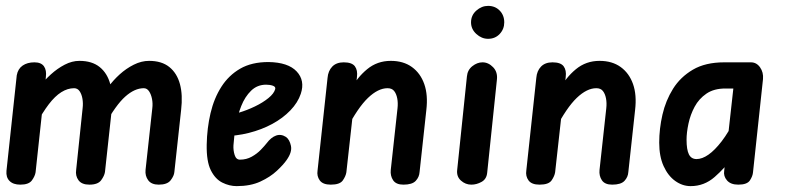

<svg xmlns="http://www.w3.org/2000/svg" viewBox="-20 -628 2689 653"><path d="M49 0Q25 0 12.5 -12.5Q0 -25 2 -47L37 -372Q41 -394 57 -405Q73 -416 97 -416Q120 -416 129.5 -402.5Q139 -389 136 -366L101 -42Q99 -29 88.5 -14.5Q78 0 49 0ZM284 0Q258 0 247 -15Q236 -30 239 -50L261 -260Q263 -276 260.5 -291.5Q258 -307 251 -317.5Q244 -328 232 -328Q210 -328 188.5 -314.5Q167 -301 146 -273.5Q125 -246 101 -202L114 -333Q131 -355 153 -375Q175 -395 200 -408Q225 -421 250 -421Q293 -421 319 -400Q345 -379 355 -342Q365 -305 360 -254L337 -43Q335 -30 324 -15Q313 0 284 0ZM520 0Q495 0 484 -15Q473 -30 475 -50L498 -260Q500 -276 497 -291.5Q494 -307 487 -317.5Q480 -328 469 -328Q438 -328 406 -299.5Q374 -271 336 -202L349 -333Q365 -355 387 -375Q409 -395 435 -408Q461 -421 487 -421Q530 -421 556 -400Q582 -379 592 -342Q602 -305 596 -254L573 -43Q572 -30 560.5 -15Q549 0 520 0Z M785 5Q760 5 736 -7Q712 -19 697 -49Q682 -79 683 -136Q684 -192 696 -243Q708 -294 733 -333Q758 -372 797 -394.5Q836 -417 893 -417Q960 -416 989 -385Q1018 -354 1003 -309Q993 -279 967.5 -252.5Q942 -226 906 -206.5Q870 -187 826.5 -176Q783 -165 738 -165L748 -237Q766 -237 793 -245Q820 -253 847 -266Q874 -279 893 -294.5Q912 -310 916 -325Q918 -333 908 -336.5Q898 -340 885 -340Q855 -340 834 -319.5Q813 -299 800.5 -267.5Q788 -236 782 -200Q776 -164 774 -134Q773 -117 778 -101Q783 -85 796 -85Q818 -85 836 -95Q854 -105 867 -118.5Q880 -132 887 -141Q902 -161 919 -167Q936 -173 953 -162Q965 -153 969.5 -132Q974 -111 955 -84Q944 -68 921.5 -47Q899 -26 865.5 -10.5Q832 5 785 5Z M1105 0Q1078 0 1067.5 -14.5Q1057 -29 1060 -48L1094 -363Q1096 -387 1110 -401.5Q1124 -416 1149 -416Q1177 -416 1187 -402.5Q1197 -389 1194 -366L1158 -42Q1156 -29 1146 -14.5Q1136 0 1105 0ZM1352 0Q1327 0 1317 -15Q1307 -30 1309 -50L1332 -260Q1334 -278 1331 -293.5Q1328 -309 1320.5 -318.5Q1313 -328 1298 -328Q1266 -328 1231.5 -295Q1197 -262 1158 -187L1173 -323Q1194 -364 1228.5 -392.5Q1263 -421 1309 -421Q1352 -421 1381 -400Q1410 -379 1423 -342Q1436 -305 1430 -254L1407 -43Q1406 -26 1394 -13Q1382 0 1352 0Z M1583 0Q1563 0 1547.5 -14Q1532 -28 1535 -51L1568 -368Q1570 -390 1586.5 -403Q1603 -416 1621 -416Q1641 -416 1657 -399.5Q1673 -383 1670 -357L1637 -41Q1635 -19 1618 -9.5Q1601 0 1583 0ZM1640 -496Q1618 -496 1600 -512.5Q1582 -529 1582 -552Q1582 -576 1600 -592Q1618 -608 1640 -608Q1664 -608 1679.5 -592Q1695 -576 1695 -552Q1695 -529 1679.5 -512.5Q1664 -496 1640 -496Z M1815 0Q1788 0 1777.5 -14.5Q1767 -29 1770 -48L1804 -363Q1806 -387 1820 -401.5Q1834 -416 1859 -416Q1887 -416 1897 -402.5Q1907 -389 1904 -366L1868 -42Q1866 -29 1856 -14.5Q1846 0 1815 0ZM2062 0Q2037 0 2027 -15Q2017 -30 2019 -50L2042 -260Q2044 -278 2041 -293.5Q2038 -309 2030.5 -318.5Q2023 -328 2008 -328Q1976 -328 1941.5 -295Q1907 -262 1868 -187L1883 -323Q1904 -364 1938.5 -392.5Q1973 -421 2019 -421Q2062 -421 2091 -400Q2120 -379 2133 -342Q2146 -305 2140 -254L2117 -43Q2116 -26 2104 -13Q2092 0 2062 0Z M2329 5Q2301 5 2276.5 -12.5Q2252 -30 2237 -63Q2222 -96 2222 -143Q2222 -190 2233 -238Q2244 -286 2269 -326Q2294 -366 2336.5 -391Q2379 -416 2443 -416H2507L2497 -327H2447Q2408 -327 2382.5 -309.5Q2357 -292 2342.5 -265Q2328 -238 2321.5 -207.5Q2315 -177 2315 -153Q2315 -119 2323 -103Q2331 -87 2349 -87Q2368 -87 2389.5 -102Q2411 -117 2434.5 -147.5Q2458 -178 2483 -228L2472 -94Q2446 -57 2410.5 -26Q2375 5 2329 5ZM2491 0Q2465 0 2452.5 -14.5Q2440 -29 2443 -47L2484 -416H2534Q2553 -416 2565 -399Q2577 -382 2575 -359L2541 -42Q2540 -29 2530.5 -14.5Q2521 0 2491 0Z"/></svg>

Font: Edu NSW ACT Foundation SemiBold
Style: Regular
Weight: 600
Version: Version 1.003